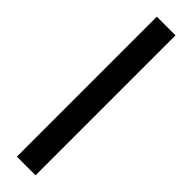

<svg xmlns="http://www.w3.org/2000/svg" viewBox="27 -166 487 487"><g transform="rotate(-45 271.0 77.5)"><path d="M20 111V44H522V111Z"/></g></svg>

Font: Platypi Medium
Style: Regular
Weight: 500
Designer: David Sargent
Foundry: Bolt Cutter Type
Version: Version 1.200; ttfautohint (v1.8.4.7-5d5b)